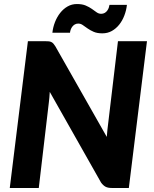

<svg xmlns="http://www.w3.org/2000/svg" viewBox="-20 -933 764 953"><path d="M709.5 -728.5 619.5 0H534.5Q515.5 0 503.8 -6.2Q492 -12.5 481.5 -27L227 -477Q225.5 -448 222.5 -425L172.5 0H28.5L118.5 -728.5H204.5Q215 -728.5 222.2 -727.8Q229.5 -727 235 -724.2Q240.5 -721.5 245 -716.5Q249.5 -711.5 254.5 -703.5L510 -253.5Q511.5 -271 513 -287Q514.5 -303 516.5 -317L565.5 -728.5ZM482 -864.5Q492 -864.5 499.5 -868.8Q507 -873 512 -879.8Q517 -886.5 519.8 -894.2Q522.5 -902 523.5 -909H610Q607 -881.5 597.2 -856Q587.5 -830.5 571.8 -810.8Q556 -791 535 -779.2Q514 -767.5 488 -767.5Q462.5 -767.5 445.2 -775Q428 -782.5 414.8 -791.8Q401.5 -801 391 -808.5Q380.5 -816 368.5 -816Q358.5 -816 351 -811.5Q343.5 -807 338.5 -800.2Q333.5 -793.5 330.8 -785.5Q328 -777.5 327.5 -770.5H240Q243 -798 253 -823.5Q263 -849 278.8 -869Q294.5 -889 315.5 -901Q336.5 -913 362 -913Q388 -913 405.5 -905.5Q423 -898 436 -888.8Q449 -879.5 459.5 -872Q470 -864.5 482 -864.5Z"/></svg>

Font: Lato ExtraBold
Style: Italic
Weight: 800
Italic angle: -7°
Designer: Lukasz Dziedzic with Adam Twardoch and Botio Nikoltchev
Foundry: tyPoland Lukasz Dziedzic
Version: Version 2.015; 2015-08-06; http://www.latofonts.com/